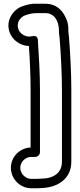

<svg xmlns="http://www.w3.org/2000/svg" viewBox="-20 -822 424 1023"><path d="M294 -659C294 -642 297 -626 298 -615C304 -536 310 -432 310 -343V40C310 99 266 130 197 130C191 130 186 131 174 131H146C115 131 88 103 88 72C88 41 115 14 146 14H168C183 14 193 0 193 -11V-343C193 -429 187 -528 182 -604V-605C182 -608 183 -637 151 -629C117 -620 86 -643 78 -666C65 -701 89 -731 113 -740C136 -748 152 -752 175 -752H222C270 -752 294 -710 294 -659ZM143 -343V-36C86 -34 38 13 38 72C38 131 87 181 146 181H174C184 181 191 181 198 180C281 179 360 135 360 40V-343C360 -434 354 -540 348 -619C347 -634 344 -648 344 -658C345 -674 343 -697 336 -714C321 -755 289 -802 222 -802H176C144 -804 118 -795 97 -788C52 -771 7 -714 32 -648C46 -611 85 -578 134 -577C139 -507 143 -419 143 -343Z"/></svg>

Font: Blanket
Style: BlkOutline
Weight: 900
Foundry: Cannot Into Space Fonts
Version: Version 0.9